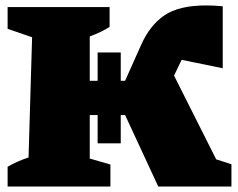

<svg xmlns="http://www.w3.org/2000/svg" viewBox="-20 -686 874 706"><path d="M8 0V-73Q45 -94 85 -107L98 -549L8 -580V-660H383V-587Q351 -567 310 -552V-389H339V-493H424V-389H440L499 -521Q531 -593 584.5 -629.5Q638 -666 738 -666Q766 -666 799 -663V-435L648 -466Q645 -461 643 -456L620 -408L775 -100L831 -82V0H562L440 -263H424V-159H339V-263H310V-103L386 -81V0Z"/></svg>

Font: Piazzolla SC Black
Style: Regular
Weight: 900
Designer: Juan Pablo del Peral
Foundry: Huerta Tipografica
Version: Version 1.330